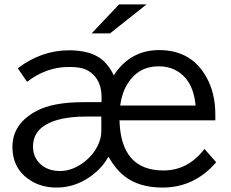

<svg xmlns="http://www.w3.org/2000/svg" viewBox="-20 -805 1040 866"><path d="M517.1 -785.2H641.1L476.1 -654.3H393.1ZM438 -344.2V-368.2Q438 -430.7 401.4 -467.8Q378.9 -490.2 348.6 -497.6Q326.2 -502.9 289.6 -502.9Q189 -502.9 102.1 -436L60.1 -497.1Q167 -578.1 291 -578.1Q367.2 -578.1 415 -552.7Q463.9 -526.9 493.2 -465.3Q567.4 -579.1 697.8 -579.1Q842.8 -579.1 910.6 -457.5Q951.2 -385.7 951.2 -289.1V-262.2H519Q524.9 -36.1 717.3 -36.1Q828.1 -36.1 902.3 -133.3L955.1 -73.2Q856.9 41 712.9 41Q606.9 41 541.5 -10.3Q502.4 -40.5 469.2 -98.1Q433.1 -34.7 368.2 3.9Q305.7 41 235.4 41Q175.3 41 128.9 15.6Q36.1 -35.6 36.1 -142.6Q36.1 -247.1 145 -304.7Q218.8 -344.2 356.9 -344.2ZM862.3 -329.1Q855 -403.3 822.3 -445.8Q775.9 -505.9 695.3 -505.9Q604 -505.9 554.7 -426.3Q530.3 -387.7 522 -329.1ZM437 -279.3H369.1Q247.6 -279.3 184.6 -241.2Q128.9 -207.5 128.9 -144Q128.9 -98.6 158.7 -68.4Q192.9 -33.7 251 -33.7Q307.6 -33.7 362.3 -76.2Q400.4 -106.4 420.9 -147.9Q437 -181.6 437 -213.4Z"/></svg>

Font: FORM UDPGothic
Style: Regular
Weight: 400
Foundry: Pronama LLC
Version: Version 1.05101